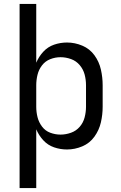

<svg xmlns="http://www.w3.org/2000/svg" viewBox="-20 -755 616 980"><path d="M80 205H165V-95Q178 -64 201 -39Q224 -14 256 -3Q288 8 322 8Q362 8 400 -8Q438 -24 462 -57.5Q486 -91 495 -130.5Q504 -170 504 -210V-320Q504 -360 495 -400Q486 -440 462 -473Q438 -506 400 -522Q362 -538 322 -538Q288 -538 256 -527Q224 -516 201 -491Q178 -466 165 -435V-735H80ZM289 -68Q262 -68 236.5 -77.5Q211 -87 194.5 -109Q178 -131 171.5 -157Q165 -183 165 -210V-320Q165 -347 171.5 -373.5Q178 -400 194.5 -421.5Q211 -443 236.5 -453Q262 -463 289 -463Q316 -463 342.5 -453.5Q369 -444 387 -422.5Q405 -401 412 -374.5Q419 -348 419 -320V-210Q419 -183 412 -156Q405 -129 387 -108Q369 -87 342.5 -77.5Q316 -68 289 -68Z"/></svg>

Font: Iosevka Sparkle
Style: Regular
Weight: 400
Designer: Belleve Invis
Foundry: Belleve Invis
Version: Version 4.5.0; ttfautohint (v1.8.3)